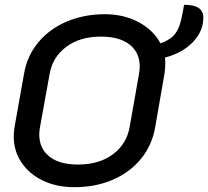

<svg xmlns="http://www.w3.org/2000/svg" viewBox="-20 -768 864 797"><path d="M665 -529Q666 -520 666 -502Q666 -483 663 -463L624 -239Q611 -165 565.5 -109Q520 -53 448.5 -22Q377 9 288 9Q216 9 159 -18Q102 -45 69.5 -93Q37 -141 37 -201Q37 -220 40 -239L80 -463Q93 -538 140.5 -594Q188 -650 259.5 -679.5Q331 -709 415 -709Q494 -709 555.5 -676Q617 -643 646 -588Q680 -600 698 -617.5Q716 -635 725.5 -663.5Q735 -692 744 -748Q824 -749 824 -695Q824 -638 780.5 -593Q737 -548 665 -529ZM560 -492Q560 -550 518 -583Q476 -616 398 -616Q312 -616 255 -573.5Q198 -531 186 -461L146 -240Q143 -224 143 -210Q143 -152 184.5 -118.5Q226 -85 304 -85Q391 -85 448 -127Q505 -169 518 -240L557 -461Q560 -478 560 -492Z"/></svg>

Font: K2D Medium
Style: Italic
Weight: 500
Italic angle: -10°
Designer: Katatrad Aksorn Co.,Ltd.
Foundry: Cadson Demak Co.,Ltd.
Version: Version 1.000; ttfautohint (v1.6)